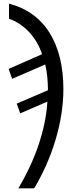

<svg xmlns="http://www.w3.org/2000/svg" viewBox="-20 -785 414 1045"><path d="M80 240H166C261 82 325 -116 325 -299C325 -550 221 -716 29 -765V-683C108 -656 178 -585 209 -490L27 -410L46 -356L226 -434C236 -396 241 -341 241 -294L71 -221L90 -168L238 -232C228 -67 163 101 80 240Z"/></svg>

Font: Noto Sans Condensed
Style: Italic
Weight: 400
Width: 3
Italic angle: -12°
Designer: Monotype Design Team
Foundry: Monotype Imaging Inc.
Version: Version 2.013